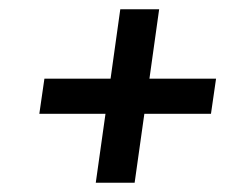

<svg xmlns="http://www.w3.org/2000/svg" viewBox="-20 -539 533 415"><path d="M240 -519H324L303 -369H447L436 -293H292L271 -144H187L208 -293H65L76 -369H219Z"/></svg>

Font: Fira Sans Variable
Style: Italic
Weight: 397
Italic angle: -8°
Designer: Carrois Corporate & Edenspiekermann AG
Foundry: Carrois Corporate GbR & Edenspiekermann AG
Version: Version 4.202